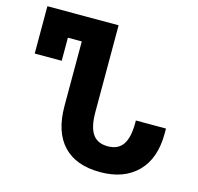

<svg xmlns="http://www.w3.org/2000/svg" viewBox="-105 -826 980 948"><g transform="rotate(15 385.0 -352.0)"><path d="M232 -260V-590H161V-472H23V-714H387V-271Q387 -195 411.5 -159Q436 -123 489 -123Q542 -123 566.5 -159Q591 -195 591 -269V-282H745V-257Q745 -129 676 -59.5Q607 10 486 10Q362 10 297 -59Q232 -128 232 -260Z"/></g></svg>

Font: Noto Sans Georgian Bold Narrow
Style: Regular
Weight: 700
Width: 4
Designer: Monotype Design team
Foundry: Monotype Imaging Inc.
Version: Version 1.000